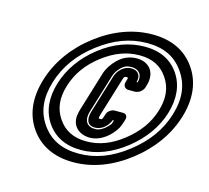

<svg xmlns="http://www.w3.org/2000/svg" viewBox="-106 -828 1075 988"><g transform="rotate(15 432.0 -333.5)"><path d="M379 -13C290 -13 225.5 -44 181 -108C136.6 -172 128.9 -245 156.1 -334C183.3 -423 236.9 -497 319.2 -560C401.5 -623 484.9 -654 574.9 -654C662.9 -654 725.8 -624 770.2 -560C814.6 -496 823.3 -423 796.1 -334C768.9 -245 715.6 -172 633 -108C550.5 -44 468 -13 379 -13ZM363.7 37C464.7 37 565 0 658 -72C751 -144 815.2 -233 846.1 -334C877 -435 867.2 -524 817.2 -596C767.2 -668 690.2 -704 590.2 -704C488.2 -704 386.9 -667 294.2 -596C201.5 -525 137 -435 106.1 -334C75.2 -233 84 -144 134 -72C184 0 262.7 37 363.7 37ZM385.4 -34C467.4 -34 547.2 -66 620.9 -124C694.6 -182 746.3 -253 771.1 -334C795.9 -415 788.9 -487 749.6 -545C710.4 -603 648.5 -633 568.5 -633C487.5 -633 407 -605 331.9 -546C257.2 -488 205.9 -415 181.1 -334C156.3 -253 163.3 -181 202.6 -123C241.9 -65 303.4 -34 385.4 -34ZM400.7 -84C332.7 -84 283.3 -109 249.6 -159C215.9 -209 210 -265 231.1 -334C252.2 -403 292.6 -460 356.9 -510C420.9 -559 484.2 -583 553.2 -583C621.2 -583 668.9 -559 702.6 -509C736.3 -459 742.2 -403 721.1 -334C700 -265 658.6 -208 595.3 -158C532 -108 468.7 -84 400.7 -84ZM379.5 -237 442.4 -443C447.6 -460 457.5 -476 474.7 -493C489 -507 504.1 -514 528.1 -514C568.1 -514 589.9 -487 578.4 -446H572.4C582.7 -483 565 -507 529 -507C486 -507 458 -471 449.4 -443L386.5 -237C377.3 -207 377.1 -164 425.1 -164C468.1 -164 494.8 -199 504.8 -225H510.8C503.5 -201 508.9 -209 489.5 -188C475.9 -173 452 -157 429 -157C383 -157 364.5 -188 379.5 -237ZM564.5 -237 566.6 -244C572.1 -262 563.1 -275 545.1 -275H502.1C486.1 -275 466.4 -263 460.6 -244L458.5 -237C451.1 -213 449.4 -214 440.4 -214C432.4 -214 429.1 -213 436.5 -237L499.4 -443C503.1 -455 506.7 -457 513.7 -457C525.7 -457 526 -458 521.4 -443L518.1 -432C512 -412 523.1 -396 543.1 -396H577.1C597.1 -396 618 -412 624.1 -432L627.4 -443C649.5 -515 609.4 -564 543.4 -564C507.4 -564 472.5 -551 443.9 -523C418.3 -498 400.7 -470 392.4 -443L329.5 -237C325.8 -225 323.1 -213 321.5 -201C314.8 -140 360.7 -107 413.7 -107C460.7 -107 500.9 -137 523.5 -162C547.8 -189 554.4 -204 564.5 -237Z"/></g></svg>

Font: DIN Rundschrift
Style: EngKontKu
Weight: 400
Width: 3
Version: Version 1.027